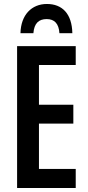

<svg xmlns="http://www.w3.org/2000/svg" viewBox="-20 -946 443 966"><path d="M216 -926C139 -926 85 -871 83 -779H148C152 -829 175 -850 215 -850C254 -850 276 -827 279 -779H344C342 -877 293 -926 216 -926ZM361 0V-96H176V-324H349V-419H176V-619H361V-714H66V0Z"/></svg>

Font: Noto Sans Display Condensed Medium
Style: Regular
Weight: 500
Width: 3
Designer: Monotype Design Team
Foundry: Monotype Imaging Inc.
Version: Version 1.900